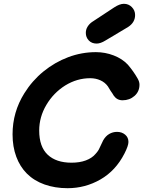

<svg xmlns="http://www.w3.org/2000/svg" viewBox="-20 -988 753 1009"><path d="M335 1Q428 1 508 -45Q588 -91 634 -181Q655 -222 655 -242Q655 -266 637.5 -280.5Q620 -295 595 -295Q573 -295 554 -284Q535 -273 522 -250L503 -210Q497 -195 481 -178Q463 -157 431 -145Q399 -133 356 -133Q275 -133 230.5 -175Q186 -217 186 -302Q186 -373 223.5 -436.5Q261 -500 323 -539Q385 -577 454 -577Q483 -577 507.5 -566Q532 -555 547 -534Q555 -522 561 -511Q565 -504 570 -498Q574 -491 578 -485Q595 -461 624 -461Q661 -461 687 -484Q713 -507 713 -543Q713 -558 704 -574Q682 -613 652 -648Q623 -679 578 -696.5Q533 -714 484 -714Q409 -714 338.5 -687.5Q268 -661 208.5 -612.5Q149 -564 108 -498Q46 -399 46 -282Q46 -217 65.5 -164.5Q85 -112 121 -76Q159 -38 214 -18.5Q269 1 335 1ZM488 -759Q508 -759 534 -775L653 -846Q690 -870 690 -909Q690 -933 673 -950.5Q656 -968 631 -968Q609 -968 580 -949L463 -872Q449 -862 440 -847.5Q431 -833 431 -815Q431 -792 446.5 -775.5Q462 -759 488 -759Z"/></svg>

Font: Balsamiq Sans
Style: Bold Italic
Weight: 700
Italic angle: -12°
Designer: Michael Angeles
Foundry: Balsamiq SRL
Version: Version 1.020; ttfautohint (v1.8.4.7-5d5b);gftools[0.9.26]